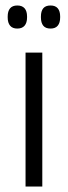

<svg xmlns="http://www.w3.org/2000/svg" viewBox="-20 -679 246 699"><path d="M73 0V-487.5H134V0ZM43 -575Q25.5 -575 16.8 -585.5Q8 -596 8 -615.5V-619Q8 -638.5 16.8 -648.8Q25.5 -659 43 -659Q60.5 -659 69.5 -648.8Q78.5 -638.5 78.5 -619V-615.5Q78.5 -596 69.5 -585.5Q60.5 -575 43 -575ZM164 -575Q146 -575 137.5 -585.5Q129 -596 129 -615.5V-619Q129 -638.5 137.5 -648.8Q146 -659 164 -659Q181.5 -659 190.2 -648.8Q199 -638.5 199 -619V-615.5Q199 -596 190.2 -585.5Q181.5 -575 164 -575Z"/></svg>

Font: Anek Telugu Light
Style: Regular
Weight: 300
Version: Version 1.003